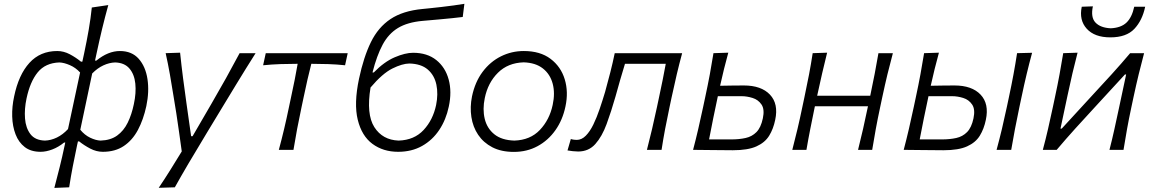

<svg xmlns="http://www.w3.org/2000/svg" viewBox="-20 -768 5911 984"><path d="M258.5 195Q273 140 286 88Q299 36 311.5 -23.5L314.5 -37.5H308.5Q279.5 -14 247.8 -2Q216 10 188 10Q138.5 10 107 -14.2Q75.5 -38.5 59.8 -79.5Q44 -120.5 42.5 -171Q41 -221.5 52.5 -274Q75.5 -385 130.8 -445.8Q186 -506.5 273.5 -506.5Q306.5 -506.5 338 -489.8Q369.5 -473 395 -452H402L411 -493.5Q424.5 -557 434.8 -616.2Q445 -675.5 450.5 -729.5L535 -742Q518 -680.5 503.5 -620.5Q489 -560.5 475 -494.5L467 -457.5H474Q534 -506.5 594.5 -506.5Q655.5 -506.5 690.8 -466.8Q726 -427 735.8 -362.8Q745.5 -298.5 730 -224.5Q715 -155 686.8 -102Q658.5 -49 614.2 -19.5Q570 10 507 10Q474 10 442.5 -6.5Q411 -23 385.5 -43.5H379.5L375 -23.5Q363 33.5 353 84.8Q343 136 334.5 192ZM210.5 -47.5Q241 -48.5 271.5 -63.2Q302 -78 328.5 -106.5L390.5 -396.5Q367.5 -421.5 338 -434.2Q308.5 -447 284.5 -448Q212.5 -445.5 173.2 -397.2Q134 -349 116 -263.5Q104.5 -209.5 108.2 -160.8Q112 -112 136 -80.5Q160 -49 210.5 -47.5ZM495 -47.5Q546.5 -49 580.2 -73.2Q614 -97.5 634.5 -139.2Q655 -181 666 -234.5Q678.5 -292 673.5 -339.8Q668.5 -387.5 643.2 -417Q618 -446.5 570 -448Q540 -447 509.8 -433Q479.5 -419 452.5 -391.5L391.5 -103Q413.5 -76 442.2 -62.2Q471 -48.5 495 -47.5Z M793.5 194.5Q824.5 148.5 854 101.2Q883.5 54 911.5 8Q904.5 -40.5 897.8 -90.5Q891 -140.5 883.5 -188L869 -277Q860.5 -330.5 850.8 -386.2Q841 -442 829 -495.5L903 -498Q910 -431 918.2 -367.2Q926.5 -303.5 936 -236L959.5 -70H967L1064 -237Q1102.5 -303 1138 -366.8Q1173.5 -430.5 1208 -495.5H1290Q1264.5 -455 1241.2 -417.8Q1218 -380.5 1190.8 -335.8Q1163.5 -291 1126 -229L1041.5 -89.5Q983.5 6 944.8 72Q906 138 876 192Z M1409 0Q1424 -55.5 1436.2 -107.2Q1448.5 -159 1461 -219.5L1471.5 -269Q1482.5 -319.5 1490.5 -360Q1498.5 -400.5 1505.5 -441Q1463.5 -441 1418.2 -439.5Q1373 -438 1328.5 -433.5L1342 -495.5H1762L1748.5 -433.5Q1706.5 -438 1662 -439.5Q1617.5 -441 1575.5 -441Q1565 -400.5 1555.8 -360Q1546.5 -319.5 1536 -269L1525.5 -219.5Q1512.5 -159 1502.8 -107.2Q1493 -55.5 1484 0Z M2020.5 10Q1944 10 1889 -30.5Q1834 -71 1813.5 -154Q1793 -237 1820 -364.5Q1843.5 -475.5 1880.8 -551.8Q1918 -628 1981.2 -670.2Q2044.5 -712.5 2145.5 -722Q2157.5 -723 2183.5 -725.8Q2209.5 -728.5 2241.8 -732.2Q2274 -736 2305.5 -740.2Q2337 -744.5 2360 -748.5L2351.5 -681Q2329.5 -678 2298.8 -675Q2268 -672 2236.5 -669Q2205 -666 2180.2 -664Q2155.5 -662 2146 -661Q2068 -654 2019.5 -624.5Q1971 -595 1941 -539Q1911 -483 1889 -396.5H1895.5Q1949 -451.5 2003 -474.5Q2057 -497.5 2097 -497.5Q2169.5 -497.5 2216 -460.2Q2262.5 -423 2279.5 -360.2Q2296.5 -297.5 2280 -221.5Q2266 -154.5 2231.2 -102.2Q2196.5 -50 2143.2 -20Q2090 10 2020.5 10ZM2078 -442.5Q2041.5 -442 1990.8 -416.8Q1940 -391.5 1879 -319.5Q1856.5 -182.5 1898.5 -116.5Q1940.5 -50.5 2023 -47.5Q2103 -50 2151 -101.8Q2199 -153.5 2215 -229.5Q2226.5 -286 2216.5 -334Q2206.5 -382 2172.5 -411.5Q2138.5 -441 2078 -442.5Z M2613.5 10.5Q2549 10.5 2503.2 -13.2Q2457.5 -37 2430.5 -77.2Q2403.5 -117.5 2395.8 -168.5Q2388 -219.5 2399 -274Q2414.5 -348 2453.5 -400Q2492.5 -452 2547.2 -479.2Q2602 -506.5 2664.5 -506.5Q2748.5 -506.5 2801.5 -466.5Q2854.5 -426.5 2874.2 -361.8Q2894 -297 2878 -222.5Q2863.5 -153 2826.5 -100.8Q2789.5 -48.5 2735.2 -19Q2681 10.5 2613.5 10.5ZM2616 -47.5Q2697.5 -50 2747 -102.2Q2796.5 -154.5 2812.5 -230.5Q2825.5 -290.5 2812.5 -339.2Q2799.5 -388 2762.2 -417.2Q2725 -446.5 2664 -448.5Q2583 -446 2531.8 -395Q2480.5 -344 2464.5 -265.5Q2452.5 -208 2464.2 -159Q2476 -110 2513.5 -79.8Q2551 -49.5 2616 -47.5Z M2943 8.5Q2931.5 8.5 2915.8 6.8Q2900 5 2888.5 3L2905.5 -55.5Q2913 -53 2921.5 -52Q2930 -51 2935.5 -51Q2961 -51 2982.2 -72.5Q3003.5 -94 3021 -130Q3038.5 -166 3053.2 -209.5Q3068 -253 3081 -296.5Q3095 -347 3107.8 -397Q3120.5 -447 3130.5 -495.5H3476Q3461 -440 3448.5 -387.2Q3436 -334.5 3422 -269L3411.5 -219.5Q3398.5 -159 3388.8 -107.2Q3379 -55.5 3370.5 0H3295.5Q3310 -56 3322 -107.5Q3334 -159 3347 -219.5L3357.5 -269Q3368.5 -319.5 3376.5 -360Q3384.5 -400.5 3392 -441H3183Q3170.5 -400 3158.2 -357.8Q3146 -315.5 3134.5 -273.5Q3112.5 -196.5 3089 -132.5Q3065.5 -68.5 3031.2 -30Q2997 8.5 2943 8.5Z M3532 0Q3546.5 -55 3558.5 -106.8Q3570.5 -158.5 3583.5 -219.5L3594 -269Q3608 -334 3617.8 -386.8Q3627.5 -439.5 3636.5 -495.5L3712.5 -498Q3700.5 -455 3690.5 -414Q3680.5 -373 3670.5 -328.5Q3698 -329 3730.8 -329.5Q3763.5 -330 3792 -330Q3881.5 -330 3926 -283Q3970.5 -236 3953 -154Q3943.5 -107.5 3922 -72.5Q3900.5 -37.5 3856.8 -17.8Q3813 2 3736 2Q3676.5 2 3624 1Q3571.5 0 3532 0ZM3614 -53.5H3728.5Q3768.5 -53.5 3801.2 -60.8Q3834 -68 3856.8 -91Q3879.5 -114 3889.5 -161Q3899.5 -207.5 3882.8 -232.2Q3866 -257 3837 -266Q3808 -275 3781 -275H3659Q3646 -214.5 3635.5 -162.8Q3625 -111 3614 -53.5Z M4040.5 0Q4055 -55.5 4067.2 -107.2Q4079.5 -159 4092 -219.5L4102.5 -269Q4116.5 -334.5 4126.5 -387.2Q4136.5 -440 4145 -495.5L4219 -498Q4205.5 -444 4193.5 -392Q4181.5 -340 4168 -277.5H4440Q4453 -339.5 4463 -390.8Q4473 -442 4482 -495.5H4556Q4541 -440 4528.2 -387.2Q4515.5 -334.5 4501.5 -269L4491 -219.5Q4478 -159 4468.5 -107.2Q4459 -55.5 4450 0H4377.5Q4391.5 -55.5 4403.2 -107.2Q4415 -159 4427.5 -219.5L4428.5 -223.5H4156.5L4155.5 -219.5Q4143 -159 4132.8 -107.5Q4122.5 -56 4113 0Z M4611.5 0Q4626 -55 4638 -106.8Q4650 -158.5 4663 -219.5L4673.5 -269Q4687.5 -334 4697.2 -386.8Q4707 -439.5 4716 -495.5L4792 -498Q4780 -455 4770 -414Q4760 -373 4750 -328.5Q4777.5 -329 4810.2 -329.5Q4843 -330 4871.5 -330Q4961 -330 5005.5 -283Q5050 -236 5032.5 -154Q5023 -107.5 5001.5 -72.5Q4980 -37.5 4936.2 -17.8Q4892.5 2 4815.5 2Q4756 2 4703.5 1Q4651 0 4611.5 0ZM4693.5 -53.5H4808Q4848 -53.5 4880.8 -60.8Q4913.5 -68 4936.2 -91Q4959 -114 4969 -161Q4979 -207.5 4962.2 -232.2Q4945.5 -257 4916.5 -266Q4887.5 -275 4860.5 -275H4738.5Q4725.5 -214.5 4715 -162.8Q4704.5 -111 4693.5 -53.5ZM5087.5 0Q5102.5 -55.5 5114.8 -107Q5127 -158.5 5140 -219.5L5150.5 -269Q5164.5 -334.5 5174.2 -387.2Q5184 -440 5192.5 -495.5L5269.5 -497.5Q5254.5 -442 5241.8 -389Q5229 -336 5215 -269L5204.5 -219.5Q5191.5 -158.5 5181.8 -107Q5172 -55.5 5162.5 0Z M5324.5 0Q5339.5 -56 5351.2 -107.2Q5363 -158.5 5376 -219.5L5386.5 -269Q5400.5 -334 5410.2 -387Q5420 -440 5429 -495.5L5502.5 -498Q5488.5 -444.5 5476.5 -393.2Q5464.5 -342 5451.5 -280.5L5415 -109H5421.5L5579.5 -281Q5628 -333 5677.2 -387.2Q5726.5 -441.5 5772 -495.5H5843.5Q5828.5 -439.5 5815.8 -387Q5803 -334.5 5789 -269L5778.5 -219.5Q5765.5 -159 5756.2 -107.2Q5747 -55.5 5738 0H5666Q5680 -54.5 5691 -104.5Q5702 -154.5 5714.5 -213L5751.5 -386.5H5745.5L5590.5 -218Q5541 -164.5 5491.2 -109.5Q5441.5 -54.5 5395.5 0ZM5670.5 -576.5Q5589.5 -576.5 5549.5 -620.8Q5509.5 -665 5524 -733.5L5581 -735.5Q5569 -679 5594.5 -652.2Q5620 -625.5 5672.5 -623Q5725 -625.5 5753 -652Q5781 -678.5 5793 -733.5H5849Q5834.5 -663.5 5793.5 -620Q5752.5 -576.5 5670.5 -576.5Z"/></svg>

Font: Commissioner Flair Light
Style: Italic
Weight: 300
Italic angle: -12°
Designer: Kostas Bartsokas
Foundry: Kostas Bartsokas
Version: Version 1.000; ttfautohint (v1.8.3)